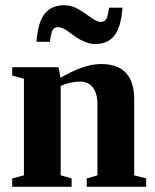

<svg xmlns="http://www.w3.org/2000/svg" viewBox="-20 -717 596 737"><path d="M211.9 -418.9 245.1 -436Q313.5 -471.2 368.2 -471.2Q495.1 -471.2 495.1 -335.9V-43.9L541 -32.2V0H313V-32.2L354 -43.9V-316.9Q354 -357.9 336.7 -380.9Q319.3 -403.8 287.1 -403.8Q250 -403.8 212.9 -387.2V-43.9L254.9 -32.2V0H26.9V-32.2L71.8 -43.9V-415L26.9 -426.8V-459H205.1ZM345.2 -547.9Q303.7 -547.9 249 -590.8Q221.2 -612.8 205.1 -612.8Q188.5 -612.8 182.1 -601.8Q175.8 -590.8 171.4 -556.6H120.1Q125.5 -631.8 151.6 -664.3Q177.7 -696.8 225.1 -696.8Q249 -696.8 268.3 -688Q287.6 -679.2 321.8 -654.8Q351.6 -632.8 365.2 -632.8Q374.5 -632.8 380.1 -636Q385.7 -639.2 389.4 -646.5Q393.1 -653.8 398.9 -687.5H450.2Q444.8 -613.3 419.2 -580.6Q393.6 -547.9 345.2 -547.9Z"/></svg>

Font: Tinos
Style: Bold
Weight: 700
Designer: Steve Matteson
Foundry: Monotype Imaging Inc.
Version: Version 1.23